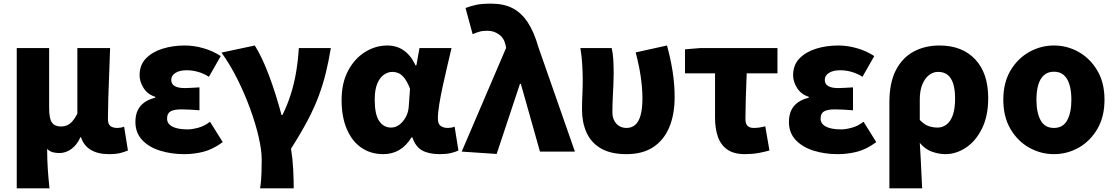

<svg xmlns="http://www.w3.org/2000/svg" viewBox="-20 -833 6128 1055"><path d="M72 202V-569H250V-239Q250 -181 265.5 -159.5Q281 -138 315 -138Q334 -138 349.5 -145Q365 -152 378.5 -167.5Q392 -183 405 -208V-569H585Q583 -504 580 -430.5Q577 -357 575 -290.5Q573 -224 573 -179Q573 -151 586.5 -140.5Q600 -130 625 -130Q633 -130 642.5 -131.5Q652 -133 662 -137L683 -6Q664 2 640.5 8Q617 14 579 14Q518 14 479 -9.5Q440 -33 425 -79H422Q403 -37 372.5 -14.5Q342 8 306 8Q287 8 270 3.5Q253 -1 239 -15Q239 15 240 42Q241 69 242.5 94.5Q244 120 246.5 146.5Q249 173 252 202Z M993 14Q920 14 858.5 -5.5Q797 -25 760.5 -64.5Q724 -104 724 -163Q724 -201 737 -227.5Q750 -254 774.5 -271Q799 -288 833 -296V-301Q790 -315 768.5 -350Q747 -385 747 -419Q747 -476 782 -512Q817 -548 873.5 -565.5Q930 -583 995 -583Q1046 -583 1098 -568Q1150 -553 1193 -525L1128 -411Q1100 -429 1068.5 -438Q1037 -447 1005 -447Q967 -447 944 -432.5Q921 -418 921 -394Q921 -371 940 -360Q959 -349 995 -349Q1013 -349 1035 -350.5Q1057 -352 1076 -353V-227Q1051 -229 1025.5 -230.5Q1000 -232 977 -232Q936 -232 917 -221Q898 -210 898 -181Q898 -153 927 -137.5Q956 -122 1011 -122Q1035 -122 1069 -131Q1103 -140 1134 -164L1204 -52Q1149 -12 1097.5 1Q1046 14 993 14Z M1409 202Q1413 178 1414.5 157.5Q1416 137 1417 110.5Q1418 84 1418 44Q1418 -8 1401 -81.5Q1384 -155 1354 -237Q1324 -319 1284 -399Q1244 -479 1197 -544L1380 -583Q1398 -555 1417.5 -514.5Q1437 -474 1456 -424Q1475 -374 1493 -317.5Q1511 -261 1527 -201H1532Q1560 -258 1578.5 -317Q1597 -376 1607.5 -439Q1618 -502 1622 -569H1798Q1786 -497 1770.5 -433.5Q1755 -370 1731.5 -306.5Q1708 -243 1671 -172.5Q1634 -102 1579 -16Q1588 38 1591 96Q1594 154 1594 202Z M2086 14Q2017 14 1965.5 -21.5Q1914 -57 1885.5 -124Q1857 -191 1857 -283Q1857 -377 1892.5 -444Q1928 -511 1985.5 -547Q2043 -583 2109 -583Q2141 -583 2169 -572Q2197 -561 2221 -537Q2245 -513 2263 -474H2268L2285 -569H2461Q2450 -521 2437 -466.5Q2424 -412 2412.5 -358.5Q2401 -305 2393.5 -259Q2386 -213 2386 -182Q2386 -152 2401.5 -141Q2417 -130 2441 -130Q2449 -130 2458.5 -131.5Q2468 -133 2478 -137L2499 -6Q2483 2 2457.5 8Q2432 14 2397 14Q2336 14 2299.5 -6.5Q2263 -27 2246 -78H2241Q2185 14 2086 14ZM2129 -132Q2153 -132 2174 -147.5Q2195 -163 2209.5 -189.5Q2224 -216 2226 -248L2233 -345Q2225 -367 2215 -384.5Q2205 -402 2193.5 -414Q2182 -426 2167.5 -432Q2153 -438 2136 -438Q2112 -438 2089.5 -422.5Q2067 -407 2053 -373.5Q2039 -340 2039 -285Q2039 -204 2063.5 -168Q2088 -132 2129 -132Z M2709 13 2517 0 2761 -570 2758 -585Q2750 -624 2721.5 -644Q2693 -664 2659 -664Q2632 -664 2614.5 -659Q2597 -654 2577 -645L2538 -789Q2567 -800 2597 -806.5Q2627 -813 2680 -813Q2747 -813 2795.5 -788.5Q2844 -764 2879 -711.5Q2914 -659 2938 -575L3139 0H2947L2842 -372H2837Z M3422 14Q3335 14 3281 -18Q3227 -50 3202.5 -105.5Q3178 -161 3178 -231Q3178 -272 3180 -312Q3182 -352 3182 -392Q3182 -426 3179.5 -474Q3177 -522 3169 -569H3341Q3348 -540 3350 -504Q3352 -468 3352 -427Q3352 -405 3350.5 -370Q3349 -335 3347 -294.5Q3345 -254 3345 -216Q3345 -189 3355.5 -169.5Q3366 -150 3383.5 -140Q3401 -130 3422 -130Q3451 -130 3470.5 -147Q3490 -164 3500 -200Q3510 -236 3510 -292Q3510 -345 3501.5 -406.5Q3493 -468 3473 -545L3645 -583Q3664 -515 3675.5 -443Q3687 -371 3687 -300Q3687 -203 3657 -132.5Q3627 -62 3568.5 -24Q3510 14 3422 14Z M4073 14Q4012 14 3976 -11.5Q3940 -37 3924.5 -82Q3909 -127 3909 -187V-430H3744V-562L3829 -569H4252V-430H4083Q4080 -360 4078 -293.5Q4076 -227 4076 -181Q4076 -151 4088.5 -140.5Q4101 -130 4120 -130Q4136 -130 4151 -132Q4166 -134 4185 -139L4208 -6Q4180 2 4146 8Q4112 14 4073 14Z M4584 14Q4511 14 4449.5 -5.5Q4388 -25 4351.5 -64.5Q4315 -104 4315 -163Q4315 -201 4328 -227.5Q4341 -254 4365.5 -271Q4390 -288 4424 -296V-301Q4381 -315 4359.5 -350Q4338 -385 4338 -419Q4338 -476 4373 -512Q4408 -548 4464.5 -565.5Q4521 -583 4586 -583Q4637 -583 4689 -568Q4741 -553 4784 -525L4719 -411Q4691 -429 4659.5 -438Q4628 -447 4596 -447Q4558 -447 4535 -432.5Q4512 -418 4512 -394Q4512 -371 4531 -360Q4550 -349 4586 -349Q4604 -349 4626 -350.5Q4648 -352 4667 -353V-227Q4642 -229 4616.5 -230.5Q4591 -232 4568 -232Q4527 -232 4508 -221Q4489 -210 4489 -181Q4489 -153 4518 -137.5Q4547 -122 4602 -122Q4626 -122 4660 -131Q4694 -140 4725 -164L4795 -52Q4740 -12 4688.5 1Q4637 14 4584 14Z M4867 202V-270Q4867 -379 4903 -448Q4939 -517 5001 -550Q5063 -583 5142 -583Q5267 -583 5338.5 -507Q5410 -431 5410 -294Q5410 -196 5376 -127Q5342 -58 5288 -22Q5234 14 5174 14Q5139 14 5101 0.5Q5063 -13 5034 -48Q5037 -5 5039 37Q5041 79 5043 120Q5045 161 5047 202ZM5132 -132Q5158 -132 5180 -148Q5202 -164 5215 -199Q5228 -234 5228 -291Q5228 -341 5217.5 -373.5Q5207 -406 5186.5 -422Q5166 -438 5135 -438Q5106 -438 5083 -419Q5060 -400 5047 -366.5Q5034 -333 5034 -287V-174Q5059 -148 5083 -140Q5107 -132 5132 -132Z M5771 14Q5699 14 5635.5 -21.5Q5572 -57 5532.5 -124Q5493 -191 5493 -285Q5493 -379 5532.5 -445.5Q5572 -512 5635.5 -547.5Q5699 -583 5771 -583Q5844 -583 5907 -547.5Q5970 -512 6009.5 -445.5Q6049 -379 6049 -285Q6049 -191 6009.5 -124Q5970 -57 5907 -21.5Q5844 14 5771 14ZM5771 -130Q5821 -130 5844 -172Q5867 -214 5867 -285Q5867 -332 5857 -366.5Q5847 -401 5826 -420Q5805 -439 5771 -439Q5738 -439 5716.5 -420Q5695 -401 5685 -366.5Q5675 -332 5675 -285Q5675 -214 5698 -172Q5721 -130 5771 -130Z"/></svg>

Font: Noto Sans SC Black
Style: Regular
Weight: 900
Designer: Ryoko NISHIZUKA  (kana, bopomofo & ideographs); Paul D. Hunt (Latin, Greek & Cyrillic); Sandoll Communications , Soo-you
Foundry: Adobe
Version: Version 2.004-H2;hotconv 1.0.118;makeotfexe 2.5.65603